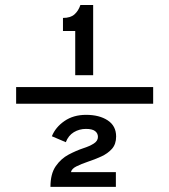

<svg xmlns="http://www.w3.org/2000/svg" viewBox="-20 -724 656 744"><path d="M42.5 -322V-386.5H573.5V-322ZM271.5 -432.5V-604H224V-654.5Q253 -654.5 268.5 -668.2Q284 -682 291.5 -704.5H341V-432.5ZM175.5 0Q175.5 -50.5 196 -80Q216.5 -109.5 246 -125Q275.5 -140.5 302.5 -149.5Q327.5 -157.5 343.5 -167.8Q359.5 -178 359.5 -193.5Q359.5 -207.5 348.5 -216Q337.5 -224.5 313 -224.5Q287.5 -224.5 266.2 -211.8Q245 -199 235 -173L181 -196Q195 -231 229.8 -255Q264.5 -279 313.5 -279Q365 -279 397.5 -257.5Q430 -236 430 -195Q430 -165.5 413.8 -147.2Q397.5 -129 372.2 -117.5Q347 -106 321 -97.5Q294.5 -88.5 276 -79.2Q257.5 -70 255 -57H429V0Z"/></svg>

Font: Overpass Mono Light
Style: Regular
Weight: 400
Monospace: yes
Version: Version 4.000